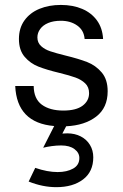

<svg xmlns="http://www.w3.org/2000/svg" viewBox="-20 -504 499 782"><path d="M96.7 235.4 123.5 179.7Q173.3 196.8 214.8 196.8Q252.4 196.8 277.8 182.6Q303.2 168.5 303.2 139.6Q303.2 118.2 283.4 103.3Q263.7 88.4 229 88.4Q210.4 88.4 190.7 91.1Q170.9 93.8 155.8 97.7L200.7 9.3Q48.8 -3.4 42 -153.8H117.2Q117.7 -101.6 150.4 -77.6Q183.1 -53.7 237.8 -53.7Q290 -53.7 316.4 -73.5Q342.8 -93.3 342.8 -124.5Q342.8 -149.4 326.9 -164.6Q311 -179.7 287.4 -188.2Q263.7 -196.8 222.2 -207Q169.4 -219.7 136.5 -232.7Q103.5 -245.6 80.3 -272.7Q57.1 -299.8 57.1 -345.2Q57.1 -389.6 79.6 -420.9Q102.1 -452.1 140.6 -468Q179.2 -483.9 228 -483.9Q276.9 -483.9 314.7 -467.8Q352.5 -451.7 375 -420.7Q397.5 -389.6 399.9 -345.2H324.7Q321.8 -380.9 294.4 -400.1Q267.1 -419.4 228 -419.4Q197.8 -419.4 176.3 -410.4Q154.8 -401.4 143.6 -385.7Q132.3 -370.1 132.3 -351.6Q132.3 -330.1 147.2 -316.4Q162.1 -302.7 184.6 -295.2Q207 -287.6 246.6 -277.8Q300.8 -264.6 335.2 -251.2Q369.6 -237.8 394 -209.2Q418.5 -180.7 418.5 -132.3Q418.5 -64.9 371.8 -29.1Q325.2 6.8 249.5 10.3L233.9 40Q247.6 39.1 253.9 39.1Q284.7 39.1 308.8 51.5Q333 64 346.4 86.2Q359.9 108.4 359.9 136.7Q359.9 195.3 318.4 226.8Q276.9 258.3 209.5 258.3Q153.8 258.3 96.7 235.4Z"/></svg>

Font: Glacial Indifference
Style: Regular
Weight: 400
Designer: Alfredo Marco Pradil
Foundry: Alfredo Marco Pradil
Version: Version 1.312